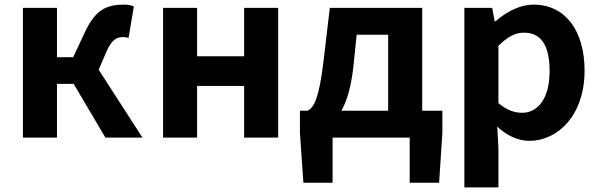

<svg xmlns="http://www.w3.org/2000/svg" viewBox="-20 -594 2590 829"><path d="M79 0H226V-232H298L435 0H595L406 -293L440 -372C464 -426 486 -434 514 -434C522 -434 528 -432 535 -430L558 -566C546 -572 531 -574 516 -574C440 -574 393 -553 347 -456L296 -347H226V-560H79Z M684 0H831V-223H1034V0H1181V-560H1034V-351H831V-560H684Z M1416 0H1749V195H1876L1890 -20V-116H1803V-560H1404L1377 -331C1357 -166 1336 -131 1308 -116H1275V-20L1290 195H1416ZM1454 -116C1478 -158 1495 -217 1505 -299L1520 -444H1656V-116Z M1985 215H2132V44L2127 -47C2169 -8 2217 14 2266 14C2389 14 2504 -97 2504 -289C2504 -461 2421 -574 2284 -574C2223 -574 2166 -542 2119 -502H2116L2105 -560H1985ZM2234 -107C2203 -107 2168 -118 2132 -149V-396C2170 -434 2204 -453 2242 -453C2319 -453 2353 -394 2353 -287C2353 -165 2300 -107 2234 -107Z"/></svg>

Font: Noto Sans Mono CJK HK
Style: Bold
Weight: 700
Designer: Ryoko NISHIZUKA 西塚涼子 (kana, bopomofo & ideographs); Paul D. Hunt (Latin, Greek & Cyrillic); Sandoll Communications 산돌커뮤니
Foundry: Adobe
Version: Version 2.004;hotconv 1.0.118;makeotfexe 2.5.65603